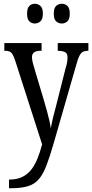

<svg xmlns="http://www.w3.org/2000/svg" viewBox="-20 -765 490 1021"><path d="M28 190Q67 190 95 177.5Q123 165 143 141Q163 117 177.5 82.5Q192 48 204 3L61 -442Q54 -464 47 -475.5Q40 -487 31 -491Q22 -495 6 -495H3V-536H201V-495H198Q170 -495 160 -485.5Q150 -476 150 -462Q150 -449 154 -432.5Q158 -416 165 -394L213 -233Q223 -200 230.5 -172Q238 -144 243 -121.5Q248 -99 250 -82Q255 -110 262 -139.5Q269 -169 279 -205L329 -403Q334 -418 336.5 -432Q339 -446 339 -460Q339 -480 327 -487Q315 -494 290 -495H287V-536H450V-495H448Q433 -495 422.5 -490.5Q412 -486 403.5 -470.5Q395 -455 386 -422L266 -5Q245 68 227 115Q209 162 186 188.5Q163 215 127.5 225.5Q92 236 37 236H28ZM309 -640Q291 -640 278.5 -651.5Q266 -663 266 -692Q266 -722 278.5 -733.5Q291 -745 309 -745Q326 -745 338.5 -733.5Q351 -722 351 -692Q351 -663 338.5 -651.5Q326 -640 309 -640ZM165 -640Q148 -640 136 -651.5Q124 -663 124 -692Q124 -722 136 -733.5Q148 -745 165 -745Q182 -745 195 -733.5Q208 -722 208 -692Q208 -663 195 -651.5Q182 -640 165 -640Z"/></svg>

Font: Noto Serif ExtraCondensed
Style: Regular
Weight: 400
Width: 2
Designer: Monotype Design Team
Foundry: Monotype Imaging Inc.
Version: Version 2.013